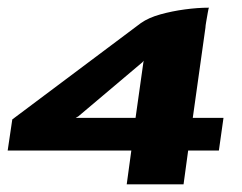

<svg xmlns="http://www.w3.org/2000/svg" viewBox="-22 -480 629 500"><path d="M308 0 320 -88H-2L10 -169L345 -420Q365 -434 395.5 -442.5Q426 -451 459.5 -455.5Q493 -460 522 -460Q521 -458 519 -446.5Q517 -435 515 -423.5Q513 -412 513 -408L480 -173H560L548 -88H468L456 0ZM175 -173H331L352 -322L349 -318L182 -177Z"/></svg>

Font: Genos Thin
Style: Bold Italic
Weight: 700
Italic angle: -8°
Version: Version 1.010